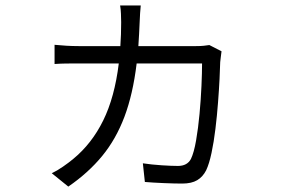

<svg xmlns="http://www.w3.org/2000/svg" viewBox="-20 -630 1040 708"><path d="M499 -609.9Q497.6 -595.7 496.6 -580.8Q495.6 -565.9 495.1 -550.8Q494.1 -526.9 492.9 -504.4Q491.7 -481.9 490.2 -460H703.1Q719.7 -460 731 -461.2Q742.2 -462.4 752 -463.9L796.9 -440.9Q795.4 -430.7 794.2 -419.9Q793 -409.2 792 -400.9Q791.5 -378.4 789.6 -338.9Q787.6 -299.3 783.9 -251.2Q780.3 -203.1 774.4 -154.8Q768.6 -106.4 760 -66.2Q751.5 -25.9 740.2 -2Q728 22 707.3 34.4Q686.5 46.9 651.9 46.9Q625 46.9 584.2 45.2Q543.5 43.5 514.2 41L506.8 -27.8Q539.1 -22.9 576.2 -20.5Q613.3 -18.1 636.2 -18.1Q670.4 -18.1 684.1 -43.9Q695.3 -67.4 703.1 -112.3Q710.9 -157.2 715.8 -210.2Q720.7 -263.2 722.9 -313Q725.1 -362.8 725.1 -396H483.9Q470.2 -282.7 439 -199.7Q407.7 -116.7 356.7 -54.7Q305.7 7.3 231.9 58.1L170.9 8.8Q189.9 0 212.4 -15.6Q234.9 -31.2 250 -43.9Q318.4 -100.1 360.6 -185.8Q402.8 -271.5 418 -396H271Q246.1 -396 224.1 -395.8Q202.1 -395.5 181.2 -394V-464.8Q202.1 -462.9 224.4 -461.4Q246.6 -460 270 -460H423.8Q426.8 -502 426.8 -547.9Q426.8 -562 426 -579.3Q425.3 -596.7 422.9 -609.9Z"/></svg>

Font: Shanggu Mono N
Style: Regular
Weight: 350
Designer: GuiWonder
Version: Version 1.021